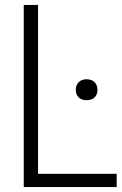

<svg xmlns="http://www.w3.org/2000/svg" viewBox="-20 -760 496 780"><path d="M76.5 0V-740H134.5V-54H454V0ZM288 -395Q288 -414.5 299.8 -426.2Q311.5 -438 332 -438Q352.5 -438 364.2 -426.2Q376 -414.5 376 -395Q376 -375.5 364.2 -364.2Q352.5 -353 332 -353Q311.5 -353 299.8 -364.2Q288 -375.5 288 -395Z"/></svg>

Font: Encode Sans Condensed Light
Style: Regular
Weight: 300
Width: 3
Designer: Multiple Designers
Foundry: Impallari Type
Version: Version 2.000